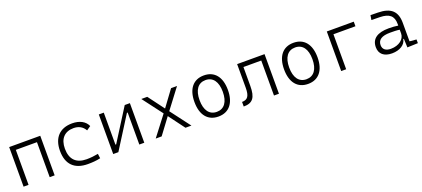

<svg xmlns="http://www.w3.org/2000/svg" viewBox="42 -1438 5190 2359"><g transform="rotate(-20 2636.5 -258.5)"><path d="M431.2 0H496.1V-517.6H89.8V0H154.8V-457.5H431.2Z M928.7 9.8C982.4 9.8 1040 6.3 1093.3 -6.3L1085.4 -66.4C1036.6 -57.1 985.4 -51.3 934.1 -51.3C798.3 -51.3 726.1 -124.5 726.1 -264.6C726.1 -393.6 794.4 -466.3 911.1 -466.3C972.7 -466.3 1026.9 -442.4 1060.1 -382.8L1113.8 -419.9C1084.5 -488.3 1011.7 -527.3 915 -527.3C751.5 -527.3 660.2 -428.7 660.2 -259.8C660.2 -83.5 753.9 9.8 928.7 9.8Z M1261.7 0H1329.1L1593.3 -418.5H1603V0H1668V-517.6H1600.6L1336.4 -99.1H1326.7V-517.6H1261.7Z M1817.4 0H1895L2050.8 -209L2206.5 0H2284.2L2088.4 -258.8L2284.2 -517.6H2206.5L2051.8 -307.6L1895 -517.6H1817.4L2014.6 -257.3Z M2636.7 9.8C2774.9 9.8 2855.5 -87.9 2855.5 -258.8C2855.5 -429.7 2774.9 -527.3 2636.7 -527.3C2498.5 -527.3 2418 -429.7 2418 -258.8C2418 -87.9 2498.5 9.8 2636.7 9.8ZM2636.7 -51.3C2540 -51.3 2484.9 -126.5 2484.9 -258.8C2484.9 -391.1 2540 -466.3 2636.7 -466.3C2733.4 -466.3 2788.6 -391.1 2788.6 -258.8C2788.6 -126.5 2733.4 -51.3 2636.7 -51.3Z M2968.3 0C3086.9 0 3130.9 -57.6 3130.9 -211.9V-457.5H3363.8V0H3428.7V-517.6H3070.3V-208.5C3070.3 -101.1 3042 -60.1 2968.3 -60.1Z M3808.6 9.8C3946.8 9.8 4027.3 -87.9 4027.3 -258.8C4027.3 -429.7 3946.8 -527.3 3808.6 -527.3C3670.4 -527.3 3589.8 -429.7 3589.8 -258.8C3589.8 -87.9 3670.4 9.8 3808.6 9.8ZM3808.6 -51.3C3711.9 -51.3 3656.7 -126.5 3656.7 -258.8C3656.7 -391.1 3711.9 -466.3 3808.6 -466.3C3905.3 -466.3 3960.4 -391.1 3960.4 -258.8C3960.4 -126.5 3905.3 -51.3 3808.6 -51.3Z M4242.7 0H4307.6V-457.5H4595.2V-517.6H4242.7Z M5106.4 4.9 5245.1 0V-48.3L5156.2 -56.2V-297.4C5156.2 -448.7 5081.1 -518.6 4912.1 -521L4815.4 -522.5L4805.7 -461.9L4915.5 -460C5037.6 -457.5 5092.3 -412.6 5092.3 -307.1V-285.2C5058.6 -291 5015.6 -293.9 4969.2 -293.9C4819.8 -293.9 4742.2 -237.8 4742.2 -129.4C4742.2 -41 4801.8 9.8 4905.8 9.8C5006.8 9.8 5082 -37.1 5093.8 -109.4H5101.6ZM5092.3 -231.4V-182.6C5092.3 -108.9 5019 -47.9 4911.1 -47.9C4844.2 -47.9 4806.2 -78.6 4806.2 -133.3C4806.2 -203.1 4859.9 -237.8 4967.3 -237.8C5007.8 -237.8 5054.2 -237.8 5092.3 -231.4Z"/></g></svg>

Font: Cascadia Code Light
Style: Regular
Weight: 300
Monospace: yes
Designer: Aaron Bell
Foundry: Saja Typeworks
Version: Version 2404.023